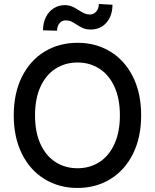

<svg xmlns="http://www.w3.org/2000/svg" viewBox="-20 -931 775 961"><path d="M368.2 9.8Q275.9 9.8 203.4 -34.4Q130.9 -78.6 89.8 -160.9Q48.8 -243.2 48.8 -353.5Q48.8 -464.4 89.8 -546.6Q130.9 -628.9 203.4 -672.9Q275.9 -716.8 368.2 -716.8Q459.5 -716.8 532 -672.9Q604.5 -628.9 645.5 -546.6Q686.5 -464.4 686.5 -353.5Q686.5 -243.2 645.5 -160.9Q604.5 -78.6 532 -34.4Q459.5 9.8 368.2 9.8ZM368.2 -618.2Q306.6 -618.2 258.3 -587.4Q210 -556.6 182.6 -497.1Q155.3 -437.5 155.3 -353.5Q155.3 -269.5 182.6 -210Q210 -150.4 258.3 -119.6Q306.6 -88.9 368.2 -88.9Q429.2 -88.9 477.3 -119.6Q525.4 -150.4 552.7 -210.2Q580.1 -270 580.1 -353.5Q580.1 -437.5 552.7 -497.1Q525.4 -556.6 477.3 -587.4Q429.2 -618.2 368.2 -618.2ZM303.7 -905.3Q324.2 -905.3 339.6 -898.7Q355 -892.1 374 -879.9Q392.1 -868.7 403.8 -863.5Q415.5 -858.4 429.7 -858.4Q449.2 -858.4 461.9 -873.3Q474.6 -888.2 474.6 -911.1L543 -907.2Q543 -869.6 528.8 -841.6Q514.6 -813.5 490.2 -798.3Q465.8 -783.2 435.5 -783.2Q412.1 -783.2 396.2 -789.8Q380.4 -796.4 362.3 -808.6Q347.2 -818.8 335.7 -824Q324.2 -829.1 308.6 -829.1Q289.6 -829.1 277.6 -814.2Q265.6 -799.3 265.6 -777.3L195.3 -779.3Q195.3 -816.4 209.7 -845.2Q224.1 -874 248.8 -889.6Q273.4 -905.3 303.7 -905.3Z"/></svg>

Font: Pretendard GOV Medium
Style: Regular
Weight: 500
Designer: Base glyphs from Inter by Rasmus Andersson; Hangeul glyphs from Noto Sans CJK(Source Han Sans) by Jang Soo-young and Kan
Foundry: Kil Hyung-jin
Version: Version 1.309